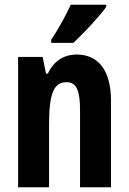

<svg xmlns="http://www.w3.org/2000/svg" viewBox="-20 -786 541 806"><path d="M426 -757V-766H277C256 -721 230 -672 195 -619V-606H288C334 -649 399 -719 426 -757ZM302 -557C247 -557 205 -529 181 -477H173L159 -547H56V0H186V-263C186 -393 205 -441 260 -441C303 -441 316 -401 316 -324V0H446V-362C446 -489 394 -557 302 -557Z"/></svg>

Font: Noto Sans Arabic UI XCn
Style: Bold
Weight: 700
Width: 2
Designer: Monotype Design Team, Nadine Chahine and Nizar Qandah
Foundry: Monotype Imaging Inc.
Version: Version 2.010